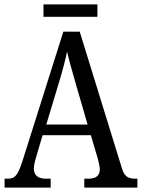

<svg xmlns="http://www.w3.org/2000/svg" viewBox="-20 -859 649 879"><path d="M179 -782H426V-839H179ZM1 0H212V-41H190C152 -41 135 -58 135 -88C135 -103 141 -126 146 -142L175 -240H396L427 -135C432 -116 437 -95 437 -83C437 -56 420 -41 386 -41H366V0H609V-41H600C565 -41 549 -52 538 -89L345 -714H270L82 -119C61 -55 48 -41 16 -41H1ZM192 -289 251 -485C267 -538 279 -583 287 -623C296 -583 310 -535 327 -475L381 -289Z"/></svg>

Font: Noto Serif Lao Cond
Style: Regular
Weight: 400
Width: 3
Designer: Monotype Design Team
Foundry: Monotype Imaging Inc.
Version: Version 2.004